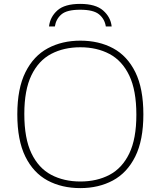

<svg xmlns="http://www.w3.org/2000/svg" viewBox="-20 -958 826 987"><path d="M393 9Q297.5 9 224.5 -30.2Q151.5 -69.5 110.2 -153.2Q69 -237 69 -370Q69 -503 110.8 -586.8Q152.5 -670.5 225.8 -709.8Q299 -749 393 -749Q488.5 -749 561.5 -709.8Q634.5 -670.5 675.8 -586.8Q717 -503 717 -370Q717 -237 675.2 -153.2Q633.5 -69.5 560.2 -30.2Q487 9 393 9ZM393 -25Q478 -25 543 -59.2Q608 -93.5 644.5 -169Q681 -244.5 681 -368Q681 -493.5 644.5 -569.8Q608 -646 543 -680.5Q478 -715 393 -715Q308 -715 243 -680.8Q178 -646.5 141.5 -571Q105 -495.5 105 -372Q105 -246.5 141.5 -170.2Q178 -94 243 -59.5Q308 -25 393 -25ZM232 -822Q237.5 -871 275 -904.5Q312.5 -938 392 -938Q471.5 -938 510.2 -904Q549 -870 554 -822H524Q518 -860.5 489.2 -884.2Q460.5 -908 392 -908Q324 -908 296 -884.2Q268 -860.5 262 -822Z"/></svg>

Font: Encode Sans Expanded Expanded Thin
Style: Regular
Weight: 100
Width: 7
Designer: Multiple Designers
Foundry: Impallari Type
Version: Version 3.000; ttfautohint (v1.8.3) -l 8 -r 50 -G 200 -x 14 